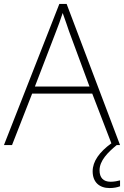

<svg xmlns="http://www.w3.org/2000/svg" viewBox="-20 -736 630 974"><path d="M485 128C485 79 527 37 572 0H589L318 -716H281L0 0H41L143 -261H448L545 -9C484 35 450 83 450 133C450 189 485 218 536 218C558 218 576 214 589 209V179C578 182 560 186 541 186C504 186 485 165 485 128ZM330 -578 434 -297H157L265 -578C275 -604 288 -638 298 -670C310 -636 323 -600 330 -578Z"/></svg>

Font: Noto Sans Tamil ExtraLight
Style: Regular
Weight: 200
Designer: Jelle Bosma - Monotype Design Team
Foundry: Monotype Imaging Inc.
Version: Version 2.004